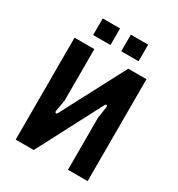

<svg xmlns="http://www.w3.org/2000/svg" viewBox="-205 -1013 1056 1142"><g transform="rotate(30 323.0 -441.5)"><path d="M76 0H200L431 -442C437 -454 449 -448 447 -437L435 -358V0H570V-700H445L214 -261C208 -250 197 -256 198 -267L212 -347V-700H76ZM357 -769H476V-883H357ZM164 -769H283V-883H164Z"/></g></svg>

Font: Finlandica SemiBold
Style: Regular
Weight: 600
Designer: Niklas Ekholm, Juho Hiilivirta, Jaakko Suomalainen
Foundry: Helsinki Type Studio
Version: Version 2.000;Glyphs 3.2 (3202)